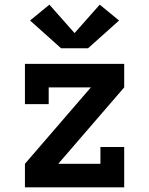

<svg xmlns="http://www.w3.org/2000/svg" viewBox="-20 -804 640 824"><path d="M87 0V-101L370 -429H189V-357H87V-530H513V-429L230 -101H411V-173H513V0ZM242 -597 109 -716 192 -784 300 -662 408 -784 491 -716 358 -597Z"/></svg>

Font: Iosevka Slab Extended
Style: Bold
Weight: 700
Width: 7
Monospace: yes
Designer: Belleve Invis
Foundry: Belleve Invis
Version: Version 11.1.0; ttfautohint (v1.8.3)